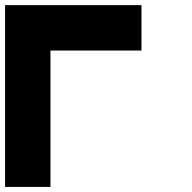

<svg xmlns="http://www.w3.org/2000/svg" viewBox="-20 -740 761 760"><path d="M179.7 -719.7Q299.8 -719.7 540 -719.7Q540 -660.2 540 -540Q419.9 -540 179.7 -540Q179.7 -360.4 179.7 0Q120.1 0 0 0Q0 -240.2 0 -719.7Q59.6 -719.7 179.7 -719.7Z"/></svg>

Font: Pixelfont
Style: 5 px
Weight: 400
Designer: Eugene Lysy
Version: Version 1.0.2 (beta)